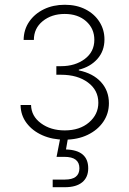

<svg xmlns="http://www.w3.org/2000/svg" viewBox="-20 -573 534 797"><path d="M248.5 6.8Q197.3 6.8 156 -11.5Q114.7 -29.8 90.3 -62.3Q65.9 -94.7 65.4 -137.2H108.9Q109.9 -90.8 150.1 -61.3Q190.4 -31.7 248.5 -31.7Q311 -31.7 349.6 -64.9Q388.2 -98.1 388.2 -146.5Q388.2 -198.7 345 -230.7Q301.8 -262.7 233.4 -262.7H213.9V-298.3H233.4Q292 -298.3 331.8 -328.1Q371.6 -357.9 371.6 -407.7Q371.6 -454.6 337.4 -484.9Q303.2 -515.1 248.5 -515.1Q194.3 -515.1 157.5 -485.4Q120.6 -455.6 120.6 -407.2H78.1Q78.6 -450.2 101.3 -483.2Q124 -516.1 162.4 -534.7Q200.7 -553.2 249 -553.2Q297.9 -553.2 335 -534.2Q372.1 -515.1 392.8 -482.4Q413.6 -449.7 413.6 -409.2Q413.6 -361.3 384.3 -328.4Q355 -295.4 307.1 -283.7V-280.8Q366.2 -268.6 399.2 -232.4Q432.1 -196.3 432.1 -144.5Q432.1 -101.6 408.7 -67.4Q385.3 -33.2 343.8 -13.2Q302.2 6.8 248.5 6.8ZM198.7 204.1V172.4H249.5Q309.6 172.4 309.6 125.5Q309.6 78.1 247.6 78.1H214.8L232.9 -14.2H262.2V0L253.9 47.4Q346.2 50.3 346.2 125.5Q346.2 163.1 321.3 183.6Q296.4 204.1 249.5 204.1Z"/></svg>

Font: Inter Extra Light
Style: Regular
Weight: 200
Designer: Rasmus Andersson
Foundry: rsms
Version: Version 4.000;git-3c8e0fc